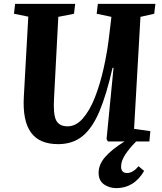

<svg xmlns="http://www.w3.org/2000/svg" viewBox="-20 -730 837 991"><path d="M581 241Q544 241 516.5 221.5Q489 202 489 162Q489 119 523 80Q557 41 623 0H537L530 -12L566 -380H561Q530 -243 493.5 -156Q457 -69 406 -27.5Q355 14 280 14Q183 14 139.5 -46.5Q96 -107 103 -231L126 -644L52 -659L58 -710H368L362 -659L281 -643L259 -225Q254 -141 269.5 -109.5Q285 -78 329 -78Q372 -78 407.5 -118.5Q443 -159 470 -227.5Q497 -296 516 -382Q535 -468 545 -558L555 -643L479 -659L485 -710H782L776 -659L705 -643L672 -65L756 -53L751 0H683Q647 36 626 68.5Q605 101 605 130Q605 163 636 163Q666 163 695 128L724 152Q698 197 661.5 219Q625 241 581 241Z"/></svg>

Font: Literata 36pt
Style: Bold Italic
Weight: 700
Italic angle: -2°
Designer: Latin by Veronika Burian and Jose Scaglione. Greek by Irene Vlachou. Cyrillic by Vera Evstafieva
Foundry: TypeTogether
Version: Version 3.002